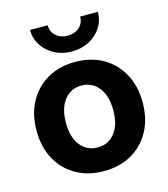

<svg xmlns="http://www.w3.org/2000/svg" viewBox="-111 -817 802 916"><g transform="rotate(-15 290.5 -359.0)"><path d="M290 11.7Q211.9 11.7 153.1 -22Q94.2 -55.7 61.3 -116Q28.3 -176.3 28.3 -257.3Q28.3 -338.4 61.3 -398.9Q94.2 -459.5 153.1 -493.4Q211.9 -527.3 290 -527.3Q368.7 -527.3 427.5 -493.4Q486.3 -459.5 519.3 -398.9Q552.2 -338.4 552.2 -257.3Q552.2 -176.8 519.3 -116.2Q486.3 -55.7 427.5 -22Q368.7 11.7 290 11.7ZM290 -105Q342.8 -105 375 -145.3Q407.2 -185.5 407.2 -257.3Q407.2 -329.6 375 -370.1Q342.8 -410.6 290 -410.6Q237.8 -410.6 205.6 -370.1Q173.3 -329.6 173.3 -257.3Q173.3 -185.5 205.6 -145.3Q237.8 -105 290 -105ZM290 -579.1Q242.7 -579.1 204.8 -599.1Q167 -619.1 144.8 -653.3Q122.6 -687.5 122.6 -730H209.5Q209.5 -697.8 232.2 -677.5Q254.9 -657.2 290 -657.2Q325.2 -657.2 347.7 -677.5Q370.1 -697.8 370.1 -730H457.5Q457.5 -687.5 435.5 -653.3Q413.6 -619.1 375.5 -599.1Q337.4 -579.1 290 -579.1Z"/></g></svg>

Font: Inter Display
Style: Bold
Weight: 700
Designer: Rasmus Andersson
Foundry: rsms
Version: Version 4.001;git-9221beed3